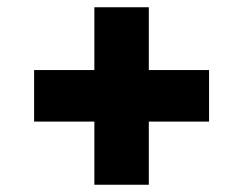

<svg xmlns="http://www.w3.org/2000/svg" viewBox="-20 -606 670 529"><path d="M240 -97V-271H74V-413H240V-586H390V-413H556V-271H390V-97Z"/></svg>

Font: Montagu Slab 16pt
Style: Bold
Weight: 700
Designer: Florian Karsten
Foundry: Florian Karsten
Version: Version 1.000; ttfautohint (v1.8.3)